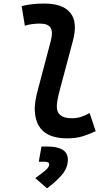

<svg xmlns="http://www.w3.org/2000/svg" viewBox="-20 -762 626 1071"><path d="M355 9.8Q173.8 9.8 173.8 -157.7Q173.8 -174.3 178 -201.4Q182.1 -228.5 194.3 -272.9L263.7 -535.2Q276.4 -584 262.2 -607.2Q248 -630.4 202.1 -630.4Q181.6 -630.4 160.4 -627.7Q139.2 -625 118.7 -618.7L100.6 -728Q131.8 -735.8 163.6 -739Q195.3 -742.2 226.6 -742.2Q331.5 -742.2 373 -689.7Q414.6 -637.2 386.2 -532.7L316.9 -272.9Q305.2 -230 301 -205.6Q296.9 -181.2 296.9 -168.5Q296.4 -102.5 379.9 -102.5Q407.7 -102.5 429.2 -109.1Q450.7 -115.7 480 -131.3L513.7 -30.3Q479.5 -13.7 441.7 -2Q403.8 9.8 355 9.8ZM242.2 288.6 176.8 231.4Q211.9 206.5 233.2 188.5Q254.4 170.4 254.4 155.3Q254.4 140.1 228 140.1H196.3L211.4 55.2H242.2Q358.4 55.2 358.4 128.4Q358.4 175.8 324 214.8Q289.6 253.9 242.2 288.6Z"/></svg>

Font: Cascadia Code NF SemiBold
Style: Italic
Weight: 600
Italic angle: -10°
Monospace: yes
Designer: Aaron Bell
Foundry: Saja Typeworks
Version: Version 2404.023; ttfautohint (v1.8.4)